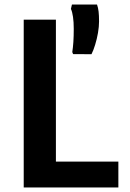

<svg xmlns="http://www.w3.org/2000/svg" viewBox="-20 -830 577 850"><path d="M85 0V-743H227.5V-114.5H504V0ZM385 -590 303.5 -590.5 300 -599.5Q303 -618.5 304.8 -644Q306.5 -669.5 306.5 -702Q306.5 -733 303.2 -755.2Q300 -777.5 294 -790.5L298.5 -810H409.5Q414.5 -796 416.5 -778.8Q418.5 -761.5 418.5 -735Q418.5 -712 413.8 -684.5Q409 -657 401.2 -631.8Q393.5 -606.5 385 -590Z"/></svg>

Font: Merriweather Sans SemiBold
Style: Regular
Weight: 600
Designer: Eben Sorkin
Foundry: Eben Sorkin
Version: Version 2.001